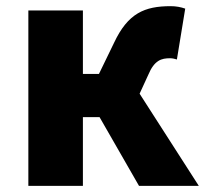

<svg xmlns="http://www.w3.org/2000/svg" viewBox="-20 -603 672 623"><path d="M433 -299 461 -360C481 -408 504 -414 532 -414C540 -414 547 -412 554 -410L581 -575C567 -580 551 -583 534 -583C449 -583 395 -560 350 -464L301 -363H249V-569H72V0H249V-223H303L431 0H625Z"/></svg>

Font: Noto Sans CJK Black
Style: Bold
Weight: 900
Designer: Ryoko NISHIZUKA (kana & ideographs); Paul D. Hunt (Latin, Greek & Cyrillic); Wenlong ZHANG (bopomofo); Sandoll Communica
Foundry: Adobe Systems Incorporated
Version: Version 1.000;PS 1;hotconv 1.0.78;makeotf.lib2.5.61930